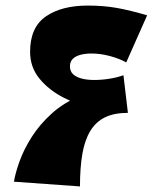

<svg xmlns="http://www.w3.org/2000/svg" viewBox="-20 -639 578 689"><path d="M267 30 30 13Q35 -18 50.5 -61Q66 -104 94.5 -148.5Q123 -193 165.5 -231.5Q208 -270 266 -294Q324 -318 400 -318L439 -234Q390 -234 357 -218Q324 -202 304 -169Q284 -136 275.5 -86.5Q267 -37 267 30ZM439 -234Q384 -234 323 -247.5Q262 -261 208.5 -288.5Q155 -316 121.5 -357Q88 -398 88 -453Q88 -541 144.5 -580Q201 -619 295 -619Q352 -619 399.5 -610.5Q447 -602 508 -584L433 -415Q408 -429 374 -438Q340 -447 308 -447Q287 -447 269.5 -442.5Q252 -438 241.5 -428Q231 -418 231 -401Q231 -383 242.5 -372.5Q254 -362 273.5 -357Q293 -352 318 -352Q345 -352 373 -356.5Q401 -361 423 -369Z"/></svg>

Font: Marhey Light
Style: Bold
Weight: 700
Version: Version 1.000